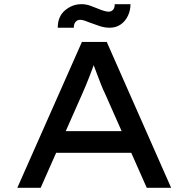

<svg xmlns="http://www.w3.org/2000/svg" viewBox="-20 -901 904 921"><path d="M63 0 373 -700H492L801 0H684L482 -456Q475 -469 466.5 -491Q458 -513 448.5 -537.5Q439 -562 430.5 -585.5Q422 -609 416 -626L444 -627Q436 -606 427.5 -583Q419 -560 410 -536.5Q401 -513 392 -491.5Q383 -470 375 -452L175 0ZM199 -168 240 -272H613L643 -168ZM506 -768Q483 -768 459.5 -775.5Q436 -783 415 -791Q398 -798 386 -802Q374 -806 364 -806Q351 -806 342.5 -796Q334 -786 334 -768H257Q257 -822 292 -851.5Q327 -881 371 -881Q392 -881 412 -874Q432 -867 451 -859Q465 -853 478.5 -849Q492 -845 501 -845Q515 -845 523 -855Q531 -865 530 -881H606Q606 -852 594 -826Q582 -800 559.5 -784Q537 -768 506 -768Z"/></svg>

Font: Lexend Giga
Style: Regular
Weight: 400
Designer: Bonnie Shaver-Troup, Thomas Jockin
Foundry: Lexend
Version: Version 1.007